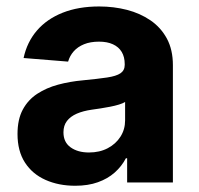

<svg xmlns="http://www.w3.org/2000/svg" viewBox="-20 -573 624 603"><path d="M216.2 10.4Q164.2 10.4 123 -8Q81.8 -26.3 58.4 -62.4Q35 -98.5 35 -152.3Q35 -198 51.5 -228.7Q68 -259.4 96.8 -278.3Q125.6 -297.2 162.4 -307.1Q199.1 -317 239.8 -320.7Q287.3 -325.3 316.3 -329.6Q345.2 -333.9 358.4 -342.9Q371.7 -352 371.7 -369.3V-371.7Q371.7 -394.2 362.2 -410Q352.7 -425.7 334.7 -433.9Q316.7 -442.2 291 -442.2Q263.9 -442.2 244 -434.1Q224.1 -426 211.6 -411.9Q199.1 -397.8 193.9 -379.5L54.1 -390.8Q64.7 -440.6 95.9 -477Q127.1 -513.3 176.7 -533Q226.3 -552.7 291.6 -552.7Q337 -552.7 378.5 -542.1Q420 -531.4 452.6 -509.1Q485.3 -486.7 504.2 -451.7Q523 -416.7 523 -368.2V0H379.3V-76H375.4Q362.1 -50.5 340.2 -31.1Q318.3 -11.7 287.5 -0.7Q256.7 10.4 216.2 10.4ZM259.4 -94.1Q292.8 -94.1 318.3 -107.5Q343.8 -120.9 358.3 -143.7Q372.9 -166.5 372.9 -194.9V-252.7Q366 -248.4 353.6 -244.6Q341.2 -240.8 325.9 -237.8Q310.6 -234.8 295.6 -232.5Q280.5 -230.3 268.2 -228.5Q241.3 -224.7 221.3 -216.1Q201.4 -207.4 190.3 -193.1Q179.3 -178.8 179.3 -157.4Q179.3 -126.3 201.8 -110.2Q224.3 -94.1 259.4 -94.1Z"/></svg>

Font: Inter V
Style: 
Weight: 400
Designer: Rasmus Andersson
Foundry: rsms
Version: Version 4.000;git-a3f224843